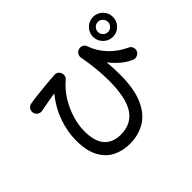

<svg xmlns="http://www.w3.org/2000/svg" viewBox="-166 -1054 1333 1333"><g transform="rotate(-45 500.0 -387.5)"><path d="M433 15Q362 15 305.5 -14Q249 -43 216 -106Q183 -169 184 -270Q184 -350 214 -437.5Q244 -525 308 -605Q271 -599 234 -592.5Q197 -586 162 -579Q143 -576 128 -586.5Q113 -597 109 -616Q106 -634 116.5 -649.5Q127 -665 146 -668Q180 -674 225 -679Q270 -684 316.5 -688.5Q363 -693 401 -695Q415 -696 427 -688Q439 -680 444 -666Q449 -653 446 -639Q443 -625 432 -616Q379 -572 343 -512.5Q307 -453 288.5 -390.5Q270 -328 270 -273Q270 -171 312.5 -123Q355 -75 433 -75Q537 -75 588.5 -153Q640 -231 640 -400Q640 -454 634 -517Q628 -580 615 -650Q612 -667 621.5 -682Q631 -697 648 -701Q665 -706 681 -698Q697 -690 702 -673Q725 -606 776.5 -551.5Q828 -497 898 -465Q915 -458 921.5 -440Q928 -422 920 -405Q912 -389 894.5 -382.5Q877 -376 860 -383Q820 -400 783.5 -431Q747 -462 718 -500Q724 -433 724 -375Q724 -236 686.5 -150Q649 -64 583.5 -24.5Q518 15 433 15ZM874 -594Q834 -594 805 -623Q776 -652 776 -692Q776 -733 805 -761.5Q834 -790 874 -790Q915 -790 943.5 -761.5Q972 -733 972 -692Q972 -652 943.5 -623Q915 -594 874 -594ZM874 -642Q894 -642 908.5 -657Q923 -672 923 -692Q923 -712 908.5 -727Q894 -742 874 -742Q853 -742 838.5 -727Q824 -712 824 -692Q824 -672 838.5 -657Q853 -642 874 -642Z"/></g></svg>

Font: Zen Maru Gothic Medium
Style: Regular
Weight: 500
Designer: Yoshimichi Ohira
Foundry: Positype
Version: Version 1.001